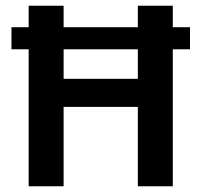

<svg xmlns="http://www.w3.org/2000/svg" viewBox="-20 -650 702 670"><path d="M80 0V-478H20V-555H80V-630H202V-555H461V-630H583V-555H643V-478H583V0H461V-277H202V0ZM461 -375V-478H202V-375Z"/></svg>

Font: Mukta Vaani SemiBold
Style: Regular
Weight: 600
Designer: Noopur Datye, Girish Dalvi, Yashodeep Gholap, Pallavi Karambelkar
Foundry: Ek Type
Version: Version 2.538;PS 1.000;hotconv 16.6.51;makeotf.lib2.5.65220;